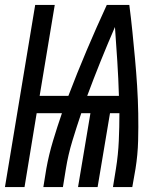

<svg xmlns="http://www.w3.org/2000/svg" viewBox="-36 -755 656 775"><path d="M-16 0 106 -735H185L124 -368H240Q275 -460 314 -552Q353 -644 395 -735H486Q493 -681 498.5 -626.5Q504 -572 509 -517.5Q514 -463 517.5 -408Q521 -353 522 -297.5Q523 -242 521.5 -186Q520 -130 511 -74L498 0H420L432 -74Q441 -130 443.5 -186Q446 -242 446 -298H408L358 0H279L329 -298H292Q273 -242 256 -186Q239 -130 230 -74L218 0H139L151 -74Q161 -130 178 -186.5Q195 -243 214 -298H112L63 0ZM316 -368H444Q442 -438 437.5 -507.5Q433 -577 428 -646Q398 -577 370 -507.5Q342 -438 316 -368Z"/></svg>

Font: Iosevka Curly Extended Oblique
Style: Regular
Weight: 400
Width: 7
Italic angle: -9°
Monospace: yes
Designer: Belleve Invis
Foundry: Belleve Invis
Version: Version 11.1.0; ttfautohint (v1.8.3)